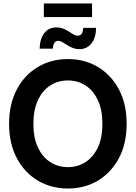

<svg xmlns="http://www.w3.org/2000/svg" viewBox="-20 -1082 788 1114"><path d="M374 11.7Q276.4 11.7 199.2 -34.4Q122.1 -80.6 77.4 -164.8Q32.7 -249 32.7 -363.3Q32.7 -478.5 77.4 -562.7Q122.1 -647 199.2 -693.1Q276.4 -739.3 374 -739.3Q471.7 -739.3 548.6 -693.1Q625.5 -647 670.2 -562.7Q714.8 -478.5 714.8 -363.3Q714.8 -249 670.2 -164.8Q625.5 -80.6 548.6 -34.4Q471.7 11.7 374 11.7ZM374 -112.3Q431.6 -112.3 476.8 -141.8Q522 -171.4 548.1 -227.3Q574.2 -283.2 574.2 -363.3Q574.2 -443.8 548.1 -500Q522 -556.2 476.8 -585.7Q431.6 -615.2 374 -615.2Q316.4 -615.2 271 -585.7Q225.6 -556.2 199.7 -500Q173.8 -443.8 173.8 -363.3Q173.8 -283.2 199.7 -227.3Q225.6 -171.4 271 -141.8Q316.4 -112.3 374 -112.3ZM441.4 -796.9Q419.4 -796.9 401.4 -804.2Q383.3 -811.5 368.4 -821Q353.5 -830.6 341.1 -837.9Q328.6 -845.2 317.4 -845.2Q302.7 -845.2 295.2 -832.3Q287.6 -819.3 286.6 -799.8H210Q211.4 -857.9 237.3 -890.4Q263.2 -922.9 307.1 -922.9Q329.6 -922.9 347.2 -915.8Q364.7 -908.7 379.2 -899.2Q393.6 -889.6 406 -882.3Q418.5 -875 430.7 -875Q446.8 -875 454.1 -886.2Q461.4 -897.5 462.9 -920.4H537.6Q536.6 -861.8 510 -829.3Q483.4 -796.9 441.4 -796.9ZM514.2 -1062V-982.9H234.4V-1062Z"/></svg>

Font: Inter Cardless Display
Style: Bold
Weight: 700
Designer: Rasmus Andersson
Foundry: rsms
Version: Version 4.001;git-9221beed3